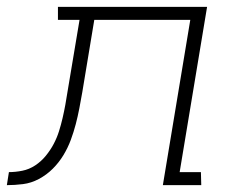

<svg xmlns="http://www.w3.org/2000/svg" viewBox="-76 -540 696 560"><path d="M-56 0 -50 -38Q-31 -38 -11 -42Q9 -46 26.5 -57.5Q44 -69 57.5 -85.5Q71 -102 80.5 -120Q90 -138 96 -157Q102 -176 106.5 -195.5Q111 -215 114.5 -234Q118 -253 121 -273L156 -482H93V-520H528L448 -38H510L511 0H399L479 -482H199L164 -271Q160 -248 155.5 -224.5Q151 -201 145 -178Q139 -155 130.5 -132Q122 -109 109 -87.5Q96 -66 78 -48Q60 -30 37.5 -18Q15 -6 -9 -3Q-33 0 -56 0Z"/></svg>

Font: Iosevka Etoile Extralight
Style: Italic
Weight: 200
Italic angle: -9°
Designer: Belleve Invis
Foundry: Belleve Invis
Version: Version 22.1.2; ttfautohint (v1.8.4)